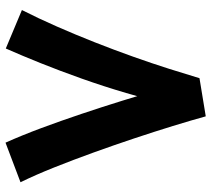

<svg xmlns="http://www.w3.org/2000/svg" viewBox="-54 -684 748 679"><g transform="rotate(-90 319.5 -344.0)"><path d="M249 10 290 -114Q307 -191 330.5 -271Q354 -351 381.5 -428.5Q409 -506 436.5 -574.5Q464 -643 488 -697L624 -640Q595 -583 566 -517Q537 -451 510 -382.5Q483 -314 459 -246.5Q435 -179 416 -119Q397 -59 383 -12ZM248 10Q234 -41 214 -106Q194 -171 170 -243Q146 -315 120 -387Q94 -459 67.5 -525.5Q41 -592 15 -645L155 -698Q181 -640 206.5 -571.5Q232 -503 256.5 -430Q281 -357 303.5 -284.5Q326 -212 345 -145L378 -12Z"/></g></svg>

Font: Farlight84_Sys_V01
Style: Bold
Weight: 700
Designer: Monotype Design Team, Nadine Chahine and Nizar Qandah
Foundry: Monotype Imaging Inc.
Version: Version 2.004;October 31, 2024;FontCreator 14.0.0.2814 64-bi